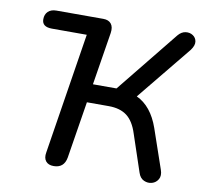

<svg xmlns="http://www.w3.org/2000/svg" viewBox="-80 -797 947 890"><g transform="rotate(10 394.0 -352.0)"><path d="M228 7Q203 7 191 -8Q179 -23 184 -50L274 -619H110Q63 -619 63 -655Q63 -678 77 -691.5Q91 -705 116 -705H337Q362 -705 374 -690Q386 -675 382 -647L342 -398H453L688 -689Q704 -708 723.5 -710.5Q743 -713 758 -703Q773 -693 775.5 -675Q778 -657 761 -634L552 -378Q623 -345 657 -248L721 -62Q730 -36 720 -18.5Q710 -1 691 4.5Q672 10 653 1.5Q634 -7 626 -32L568 -205Q550 -262 517.5 -286.5Q485 -311 432 -311H329L286 -43Q277 7 228 7Z"/></g></svg>

Font: Nunito SemiBold
Style: Italic
Weight: 600
Italic angle: -9°
Designer: Vernon Adams
Foundry: Vernon Adams
Version: Version 3.601; ttfautohint (v1.8.2.53-6de2)